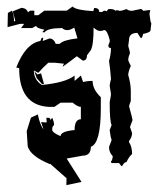

<svg xmlns="http://www.w3.org/2000/svg" viewBox="-20 -464 484 582"><path d="M181.2 97.2 181.6 76.2 131.8 32.2V33.7Q72.3 9.3 64 -20.5L61 -66.4L73.7 -107.4L94.7 -117.2Q101.1 -85 111.8 -72.3L104.5 -93.8L121.6 -92.8Q120.6 -103 120.6 -106.9H126.5Q132.8 -106.9 132.8 -100.1L138.2 -106.9Q144 -95.2 144 -84.5Q138.2 -82.5 138.2 -70.8Q138.2 -62 163.6 -51.3Q163.6 -65.9 206.1 -69.8Q206.1 -102.5 225.1 -102.5V-140.1Q215.3 -140.1 200.2 -152.8H163.6L145 -140.1H126.5Q38.1 -146 38.1 -257.3L29.3 -259.3Q57.1 -331.5 102.1 -339.8Q104.5 -343.8 106 -348.6L111.3 -350.1L109.4 -339.8L130.9 -347.7Q144 -345.7 148.9 -331.1H161.1Q171.4 -342.8 214.8 -347.7L205.1 -380.4Q192.9 -372.6 183.6 -372.6Q174.8 -372.6 168.5 -378.9Q123.5 -378.9 114.7 -365.7L108.4 -366.7L114.7 -374Q89.8 -378.9 89.8 -385.7L77.6 -378.9H43.9L53.2 -391.6H40.5L2.9 -381.8L3.9 -424.8L16.1 -431.6Q22.5 -420.4 22.5 -398.4L26.4 -401.4L18.6 -429.7L45.4 -440.4Q61.5 -438.5 64.5 -426.8L71.3 -431.6H84V-418H96.2L114.3 -431.6H182.1L200.2 -444.3Q208.5 -433.6 262.7 -430.2L265.6 -439.9Q280.8 -439.9 280.8 -427.7H290Q293 -431.6 298.3 -431.6Q300.8 -431.2 303.2 -429.7L308.6 -436.5H316.4Q324.2 -436.5 331.1 -431.2Q333 -431.2 333 -433.6L342.8 -431.2Q350.6 -431.2 363.3 -436.5Q370.1 -431.2 380.4 -431.2L405.3 -436.5H408.7L414.6 -431.2Q431.2 -433.6 435.5 -433.6L433.1 -421.9Q436 -394.5 438.5 -394.5V-391.1Q437 -382.3 436.5 -373Q436.5 -365.7 414.1 -361.3Q411.1 -349.1 408.7 -349.1H406.2L396.5 -364.3Q371.1 -364.3 371.1 -342.8L368.7 -324.7Q374 -306.6 374 -303.2Q368.7 -290 368.7 -282.2Q368.7 -279.3 376.5 -264.2Q368.7 -246.1 368.7 -236.8Q376.5 -209.5 376.5 -188V-158.2L371.1 -142.6Q381.8 -103 381.8 -100.1L374 -79.1L380.4 -60.5Q380.4 -48.8 371.1 -36.6V-33.2Q380.4 -19 380.4 2.9Q371.1 10.7 363.3 27.3Q356.4 27.3 350.1 39.6H348.1L340.8 30.3H319.8Q316.4 30.3 316.4 24.4Q320.3 24.4 321.8 9.3Q310.5 -1.5 310.5 -18.6L318.4 -39.6Q314.5 -50.3 312.5 -69.8L318.4 -85Q312.5 -95.2 312.5 -154.8Q316.4 -174.3 316.4 -179.2L312.5 -203.6Q312.5 -209 316.4 -224.6Q314 -256.8 310.5 -279.3Q316.4 -299.3 316.4 -318.4Q308.6 -318.4 308.6 -324.7V-327.6L312.5 -336.9V-342.8Q305.2 -373 295.4 -373Q293.5 -373 290 -370.1L288.6 -371.1Q286.1 -370.1 283.7 -370.1Q274.9 -370.1 263.7 -380.4Q263.7 -326.2 254.9 -311.5L243.7 -296.4Q243.7 -280.3 231 -280.3L212.9 -293.5Q191.4 -276.9 169.4 -261.2L173.8 -271L145 -273.9H126.5Q109.9 -259.3 96.2 -243.2L82.5 -250.5Q83 -221.7 106.9 -206.5Q178.7 -213.4 206.1 -234.9V-218.8L225.1 -234.9L231.9 -215.3Q244.1 -218.8 260.7 -218.8Q260.7 -192.9 285.6 -169.4V-136.2Q285.6 -29.3 255.4 -19Q255.4 7.8 231 7.8L182.1 16.6L227.1 87.4ZM107.4 -209 91.3 -227.1 84 -248 93.8 -238.3 104.5 -241.7 113.3 -209.5Z"/></svg>

Font: Truetypewriter PolyglOTT
Style: Regular
Weight: 400
Designer: Sergey Beatoff a.k.a. Sam_T
Version: Version 3.76